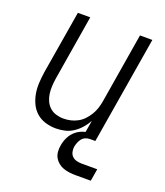

<svg xmlns="http://www.w3.org/2000/svg" viewBox="-132 -620 764 889"><g transform="rotate(20 250.0 -175.0)"><path d="M185 8Q158 8 133 0.5Q108 -7 89 -23.5Q70 -40 59 -63Q48 -86 43.5 -111.5Q39 -137 40.5 -164Q42 -191 46 -218L98 -530H159L106 -209Q103 -190 102 -170.5Q101 -151 103.5 -133Q106 -115 113.5 -98.5Q121 -82 134 -70Q147 -58 165 -52.5Q183 -47 202 -47Q220 -47 237.5 -51Q255 -55 271.5 -64Q288 -73 301 -87Q314 -101 323.5 -117Q333 -133 338.5 -150Q344 -167 347 -185L404 -530H465L377 0H316L330 -82Q319 -62 303.5 -44.5Q288 -27 269 -14.5Q250 -2 228 3Q206 8 185 8ZM345 180Q329 180 313.5 178Q298 176 284 171Q270 166 258.5 156.5Q247 147 240 134.5Q233 122 231.5 106Q230 90 233 75Q236 54 246 33.5Q256 13 273.5 -1.5Q291 -16 312.5 -22Q334 -28 355 -28L350 0Q339 0 328.5 4.5Q318 9 311 18Q304 27 300 37.5Q296 48 294 58Q292 71 295 84Q298 97 307 105.5Q316 114 329 117Q342 120 355 120H430L420 180Z"/></g></svg>

Font: Iosevka Curly Light Oblique
Style: Regular
Weight: 300
Italic angle: -9°
Monospace: yes
Designer: Belleve Invis
Foundry: Belleve Invis
Version: Version 11.1.0; ttfautohint (v1.8.3)